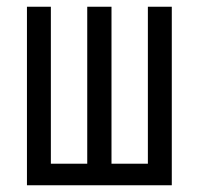

<svg xmlns="http://www.w3.org/2000/svg" viewBox="-20 -550 590 570"><path d="M60 0V-530H131V-64H239V-530H311V-64H419V-530H490V0Z"/></svg>

Font: Lode Term
Style: Regular
Weight: 400
Monospace: yes
Designer: Belleve Invis
Foundry: Belleve Invis
Version: Version 29.2.0